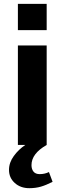

<svg xmlns="http://www.w3.org/2000/svg" viewBox="-20 -755 336 1000"><path d="M73.2 -734.9H223.1V-598.1H73.2ZM111.8 0H73.2V-518.1H223.1V0Q144 44.9 144 105Q144 126 154.5 138.9Q165 151.9 187 151.9Q212.9 151.9 234.9 141.1L253.9 191.9Q220.7 209 193.4 217Q166 225.1 132.8 225.1Q86.9 225.1 56.9 198Q26.9 170.9 26.9 129.9Q26.9 91.8 52 57.4Q77.1 22.9 111.8 0Z"/></svg>

Font: Sarala
Style: Bold
Weight: 700
Designer: Andres Torresi
Foundry: Huerta Tipografica
Version: Version 1.004;PS 001.003;hotconv 1.0.70;makeotf.lib2.5.58329